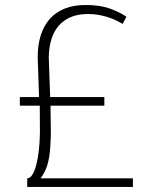

<svg xmlns="http://www.w3.org/2000/svg" viewBox="-20 -741 581 761"><path d="M180.2 -322.3 181.6 -212.9Q180.7 -177.7 178.7 -151.4Q176.8 -125 172.1 -104Q167.5 -83 159.9 -66.4Q152.3 -49.8 141.1 -34.2H506.8V0H87.9V-34.2H89.4Q100.1 -35.2 108.9 -49.6Q117.7 -64 124 -88.4Q130.4 -112.8 134 -145.3Q137.7 -177.7 138.2 -214.8L137.7 -322.3H58.6V-356.4H134.8L129.4 -514.2Q129.4 -563.5 141.8 -602.1Q154.3 -640.6 178.2 -667Q202.1 -693.4 237.5 -707.3Q272.9 -721.2 319.3 -721.2Q374.5 -721.2 413.3 -707.8Q452.1 -694.3 481 -674.8L466.3 -646.5Q456.1 -652.3 442.1 -659.2Q428.2 -666 410.9 -671.9Q393.6 -677.7 373.3 -681.6Q353 -685.5 329.6 -685.5Q288.6 -685.5 259.5 -672.9Q230.5 -660.2 211.4 -637.5Q192.4 -614.7 183.1 -583.3Q173.8 -551.8 173.3 -514.2L178.7 -356.4H393.6V-322.3Z"/></svg>

Font: Ufes Sans Thin
Style: Regular
Weight: 100
Designer: Ricardo Esteves & Thais Bronze
Foundry: ProDesignUfes - Ricardo Esteves, Thais Bronze (This is a derivative work, based on Roboto family, by Christian Robertson
Version: Version 2.0